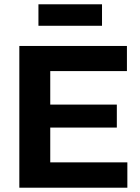

<svg xmlns="http://www.w3.org/2000/svg" viewBox="-20 -874 651 894"><path d="M70 0V-660H214V0ZM170 0V-118H573V0ZM170 -280V-387H524V-280ZM170 -543V-660H571V-543ZM159 -754V-854H455V-754Z"/></svg>

Font: Bricolage Grotesque 24pt
Style: Bold
Weight: 700
Designer: Mathieu Triay
Foundry: Atelier Triay
Version: Version 1.001;gftools[0.9.33.dev8+g029e19f]